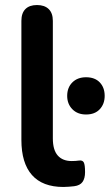

<svg xmlns="http://www.w3.org/2000/svg" viewBox="-20 -733 436 763"><path d="M232 10Q149 10 107 -37.5Q65 -85 65 -177V-650Q65 -681 81 -697Q97 -713 127 -713Q157 -713 173.5 -697Q190 -681 190 -650V-183Q190 -137 209.5 -115Q229 -93 265 -93Q273 -93 280 -93.5Q287 -94 294 -95Q308 -97 313 -87.5Q318 -78 318 -49Q318 -24 308 -10Q298 4 275 7Q265 8 254 9Q243 10 232 10ZM322 -278Q288 -278 267.5 -299Q247 -320 247 -352Q247 -385 267.5 -405.5Q288 -426 322 -426Q357 -426 376.5 -405.5Q396 -385 396 -352Q396 -320 376.5 -299Q357 -278 322 -278Z"/></svg>

Font: Nunito ExtraLight
Style: Regular
Weight: 200
Designer: Vernon Adams
Foundry: Vernon Adams
Version: Version 3.602